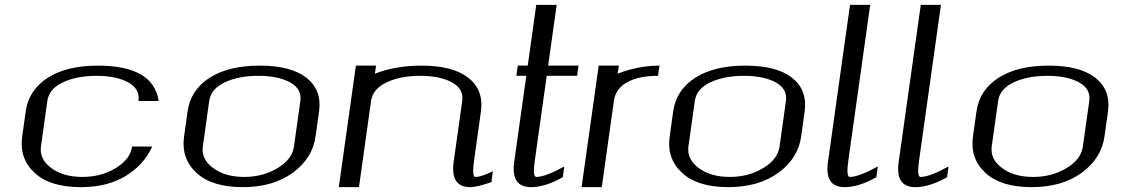

<svg xmlns="http://www.w3.org/2000/svg" viewBox="-20 -770 4618 790"><path d="M632.8 -354.5H549.8Q556.6 -404.3 507.3 -431.2Q458 -458 377 -458Q295.9 -458 238.8 -431.2Q181.6 -404.3 174.8 -354.5L148.4 -167Q141.6 -115.2 190.9 -78.6Q240.2 -42 318.4 -42Q396.5 -42 456.5 -78.6Q516.6 -115.2 523.4 -167H606.4Q572.3 -91.8 497.1 -45.9Q421.9 0 312.5 0Q185.5 0 122.1 -59.1Q58.6 -118.2 71.3 -208L85.9 -312.5Q98.6 -400.4 176.8 -450.2Q254.9 -500 382.8 -500Q611.3 -500 632.8 -354.5Z M1189.5 -167 1215.8 -354.5Q1222.7 -404.3 1173.3 -431.2Q1124 -458 1043 -458Q961.9 -458 904.8 -431.2Q847.7 -404.3 840.8 -354.5L814.5 -167Q807.6 -115.2 856.9 -78.6Q906.2 -42 984.4 -42Q1062.5 -42 1122.6 -78.6Q1182.6 -115.2 1189.5 -167ZM1278.3 -208Q1265.6 -118.2 1184.6 -59.1Q1103.5 0 978.5 0Q851.6 0 788.1 -59.1Q724.6 -118.2 737.3 -208L752 -312.5Q764.6 -400.4 842.8 -450.2Q920.9 -500 1048.8 -500Q1177.7 -500 1241.2 -449.7Q1304.7 -399.4 1293 -312.5Z M1527.3 -500 1522.5 -466.8Q1607.4 -500 1714.8 -500Q1843.8 -500 1907.2 -449.7Q1970.7 -399.4 1959 -312.5L1930.7 -110.4Q1920.9 -42 1936.5 -42Q1960.9 -42 2007.8 -65.4L2002 -20.5Q1941.4 0 1915 0Q1832 0 1846.7 -104.5L1881.8 -354.5Q1888.7 -404.3 1839.4 -431.2Q1790 -458 1709 -458Q1627.9 -458 1570.8 -431.2Q1513.7 -404.3 1506.8 -354.5L1457 0H1374L1444.3 -500Z M2270.5 -750 2235.4 -500H2360.4L2354.5 -458H2229.5L2180.7 -110.4Q2170.9 -42 2186.5 -42Q2223.6 -42 2301.8 -85Q2301.8 -85 2295.9 -41Q2223.6 0 2165 0Q2081.1 0 2095.7 -103.5L2145.5 -458H2104.5L2110.4 -500H2151.4L2186.5 -750Z M2693.4 -500 2687.5 -458Q2608.4 -458 2560.5 -431.6Q2512.7 -405.3 2505.9 -354.5L2456.1 0H2373L2443.4 -500H2526.4L2521.5 -466.8Q2606.4 -500 2693.4 -500Z M3187.5 -167 3213.9 -354.5Q3220.7 -404.3 3171.4 -431.2Q3122.1 -458 3041 -458Q2960 -458 2902.8 -431.2Q2845.7 -404.3 2838.9 -354.5L2812.5 -167Q2805.7 -115.2 2855 -78.6Q2904.3 -42 2982.4 -42Q3060.5 -42 3120.6 -78.6Q3180.7 -115.2 3187.5 -167ZM3276.4 -208Q3263.7 -118.2 3182.6 -59.1Q3101.6 0 2976.6 0Q2849.6 0 2786.1 -59.1Q2722.7 -118.2 2735.4 -208L2750 -312.5Q2762.7 -400.4 2840.8 -450.2Q2918.9 -500 3046.9 -500Q3175.8 -500 3239.3 -449.7Q3302.7 -399.4 3291 -312.5Z M3560.5 -750 3470.7 -110.4Q3460.9 -42 3476.6 -42Q3513.7 -42 3591.8 -85Q3591.8 -85 3585.9 -41Q3513.7 0 3455.1 0Q3372.1 0 3386.7 -103.5L3477.5 -750Z M3851.6 -750 3761.7 -110.4Q3752 -42 3767.6 -42Q3804.7 -42 3882.8 -85Q3882.8 -85 3877 -41Q3804.7 0 3746.1 0Q3663.1 0 3677.7 -103.5L3768.6 -750Z M4435.5 -167 4461.9 -354.5Q4468.8 -404.3 4419.4 -431.2Q4370.1 -458 4289.1 -458Q4208 -458 4150.9 -431.2Q4093.8 -404.3 4086.9 -354.5L4060.5 -167Q4053.7 -115.2 4103 -78.6Q4152.3 -42 4230.5 -42Q4308.6 -42 4368.7 -78.6Q4428.7 -115.2 4435.5 -167ZM4524.4 -208Q4511.7 -118.2 4430.7 -59.1Q4349.6 0 4224.6 0Q4097.7 0 4034.2 -59.1Q3970.7 -118.2 3983.4 -208L3998 -312.5Q4010.7 -400.4 4088.9 -450.2Q4167 -500 4294.9 -500Q4423.8 -500 4487.3 -449.7Q4550.8 -399.4 4539.1 -312.5Z"/></svg>

Font: okolaks
Style: RegularItalic
Weight: 500
Italic angle: -8°
Version: Version 000.6.0